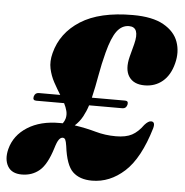

<svg xmlns="http://www.w3.org/2000/svg" viewBox="-83 -760 790 819"><g transform="rotate(5 312.5 -350.5)"><path d="M-26.5 -93.5Q-11 -153.5 44.8 -188.8Q100.5 -224 182.5 -223.5Q189 -224 195.5 -223.5Q203 -233.5 206 -245Q210 -261 206 -277Q202 -293 193.5 -309.5H74Q58 -309.5 62 -326.5Q66.5 -343 82.5 -343H174Q159 -367 144.2 -394Q129.5 -421 123 -451.5Q116.5 -482 126 -518Q148.5 -606 230 -657.8Q311.5 -709.5 453 -709.5Q537.5 -709.5 585.2 -682.5Q633 -655.5 648.2 -612.2Q663.5 -569 650.5 -519.5Q637.5 -468.5 605.5 -441.8Q573.5 -415 528.5 -415Q481.5 -415 461.2 -445.8Q441 -476.5 455 -531.5L469.5 -586.5Q488.5 -661 441 -661Q410.5 -661 389.2 -632.8Q368 -604.5 351 -539.5Q338 -490 329.2 -439.8Q320.5 -389.5 309.5 -343H452Q467 -343 463.5 -326.5Q459 -309.5 443.5 -309.5H300.5Q292.5 -284 279.8 -260.5Q267 -237 247 -219Q296.5 -211.5 338 -199.8Q379.5 -188 425.5 -188Q468.5 -188 494.2 -201.8Q520 -215.5 542.5 -247Q558.5 -265 570.5 -264.5Q589 -264 581.5 -236Q542.5 -105 479.8 -47.8Q417 9.5 340.5 9.5Q287.5 9.5 258 -18.8Q228.5 -47 218.5 -128Q215.5 -148 211.8 -155Q208 -162 200.5 -162Q192 -162 184.5 -152Q177 -142 169 -115Q147 -43.5 115.5 -17Q84 9.5 40 9.5Q-3.5 9.5 -20.5 -20Q-37.5 -49.5 -26.5 -93.5Z"/></g></svg>

Font: Fraunces 144pt S050 Black
Style: Italic
Weight: 900
Italic angle: -16°
Version: Version 1.000; ttfautohint (v1.8.3)